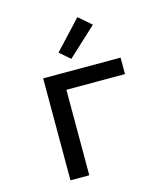

<svg xmlns="http://www.w3.org/2000/svg" viewBox="-114 -857 827 946"><g transform="rotate(-15 300.0 -384.0)"><path d="M128 0V-520H523V-436H224V0ZM287 -577 234 -623 369 -768 433 -712Z"/></g></svg>

Font: Iosevka Fixed Medium Extended
Style: Regular
Weight: 500
Width: 7
Monospace: yes
Designer: Belleve Invis
Foundry: Belleve Invis
Version: Version 24.1.1; ttfautohint (v1.8.4)